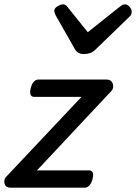

<svg xmlns="http://www.w3.org/2000/svg" viewBox="-28 -868 629 888"><path d="M19 0Q-2 0 -7 -19.5Q-12 -39 4 -54L349 -420H130Q118 -420 113.5 -430Q109 -440 114 -460Q119 -480 128.5 -490Q138 -500 149 -500H465Q481 -500 488.5 -490Q496 -480 495.5 -467.5Q495 -455 486 -446L143 -80H385Q396 -80 400.5 -70.5Q405 -61 400 -40Q395 -21 385.5 -10.5Q376 0 364 0ZM550 -848Q561 -848 571 -837Q581 -826 581 -814Q581 -805 578 -799.5Q575 -794 570 -790L415 -640Q402 -627 389 -622.5Q376 -618 359 -618Q345 -618 334 -624.5Q323 -631 317 -643L230 -796Q226 -804 224.5 -809Q223 -814 223 -818Q223 -830 238 -839Q253 -848 262 -848Q272 -848 277.5 -843Q283 -838 288 -831L378 -719L521 -833Q528 -838 534.5 -843Q541 -848 550 -848Z"/></svg>

Font: Playwrite AU QLD
Style: Regular
Weight: 400
Designer: Veronika Burian, José Scaglione
Foundry: TypeTogether
Version: Version 1.002